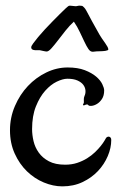

<svg xmlns="http://www.w3.org/2000/svg" viewBox="-20 -642 436 675"><path d="M371.1 -149.9Q371.1 -122.1 358.9 -93.3Q346.7 -64.5 324.5 -40.8Q302.2 -17.1 270.5 -2Q238.8 13.2 199.2 13.2Q167 13.2 134 -0.5Q101.1 -14.2 74.7 -39.8Q48.3 -65.4 31.7 -102.1Q15.1 -138.7 15.1 -184.1Q15.1 -229 32.5 -269.3Q49.8 -309.6 78.1 -339.6Q106.4 -369.6 142.8 -387.2Q179.2 -404.8 217.8 -404.8Q253.4 -404.8 278.1 -395.3Q302.7 -385.7 317.9 -372.8Q333 -359.9 339.6 -346.2Q346.2 -332.5 346.2 -324.2Q346.2 -305.7 338.4 -293.9Q330.6 -282.2 320.6 -276.4Q310.5 -270.5 301.5 -269.8Q292.5 -269 290 -272.9Q288.1 -274.9 285.9 -274.9Q283.7 -274.9 281.2 -273.9Q278.8 -272.9 276.6 -272Q274.4 -271 272.9 -272Q270.5 -272.9 272.7 -276.4Q274.9 -279.8 274.9 -282.2Q274.9 -286.6 274.7 -292.2Q274.4 -297.9 276.9 -304.2Q281.2 -313 280.5 -323.5Q279.8 -334 273.2 -343.3Q266.6 -352.5 252.7 -358.9Q238.8 -365.2 216.8 -365.2Q201.2 -365.2 179.7 -355Q158.2 -344.7 138.9 -323Q119.6 -301.3 106.2 -267.8Q92.8 -234.4 92.8 -188Q92.8 -168 97.9 -146Q103 -124 116.2 -105.5Q129.4 -86.9 151.9 -75Q174.3 -63 209 -63Q231.9 -63 251.2 -69.3Q270.5 -75.7 286.1 -85.4Q301.8 -95.2 314 -106.9Q326.2 -118.7 334.5 -129.2Q342.8 -139.6 347.4 -147.5Q352.1 -155.3 353 -157.2Q355 -159.7 357.9 -160.9Q360.8 -162.1 363.8 -161.4Q366.7 -160.6 368.9 -158Q371.1 -155.3 371.1 -149.9ZM209 -610.8Q212.9 -613.8 217 -617.9Q221.2 -622.1 225.1 -622.1Q226.1 -622.1 229.2 -621.8Q232.4 -621.6 236.1 -621.1Q239.7 -620.6 242.9 -620.4Q246.1 -620.1 247.1 -620.1Q248.5 -620.1 252.4 -621.1Q256.3 -622.1 257.8 -622.1Q258.8 -622.1 264.2 -621.8Q269.5 -621.6 271 -620.1Q273.9 -617.2 275.9 -615.5Q277.8 -613.8 279.8 -610.8Q281.7 -607.9 284.4 -603Q287.1 -598.1 291.7 -589.4Q296.4 -580.6 303.7 -566.9Q311 -553.2 322.8 -532.7Q330.6 -518.1 337.6 -507.8Q344.7 -497.6 349.9 -490.2Q355 -482.9 357.9 -477.5Q360.8 -472.2 360.8 -467.8Q360.8 -466.3 357.7 -465.1Q354.5 -463.9 350.1 -463.1Q345.7 -462.4 341.1 -462.2Q336.4 -461.9 334 -461.9Q325.7 -461.9 319.3 -461.4Q313 -460.9 306.2 -460Q297.4 -460 290.8 -469.7Q284.2 -479.5 276.9 -494.9Q269.5 -510.3 260.7 -529.1Q252 -547.9 239.7 -565.9Q225.1 -552.7 210.7 -534.7Q196.3 -516.6 183.8 -500.2Q171.4 -483.9 161.1 -472.4Q150.9 -460.9 144 -460.9Q142.6 -460.9 139.4 -461.4Q136.2 -461.9 133.1 -462.6Q129.9 -463.4 127 -463.9Q124 -464.4 123 -464.8Q120.1 -465.8 114.5 -465.6Q108.9 -465.3 103.3 -465.6Q97.7 -465.8 93.8 -468Q89.8 -470.2 89.8 -476.1Q89.8 -480 96.7 -489.5Q103.5 -499 114.3 -512Q125 -524.9 138.4 -539.3Q151.9 -553.7 165.3 -567.4Q178.7 -581.1 190.2 -592.5Q201.7 -604 209 -610.8Z"/></svg>

Font: Oregano
Style: Regular
Weight: 400
Version: Version 1.000